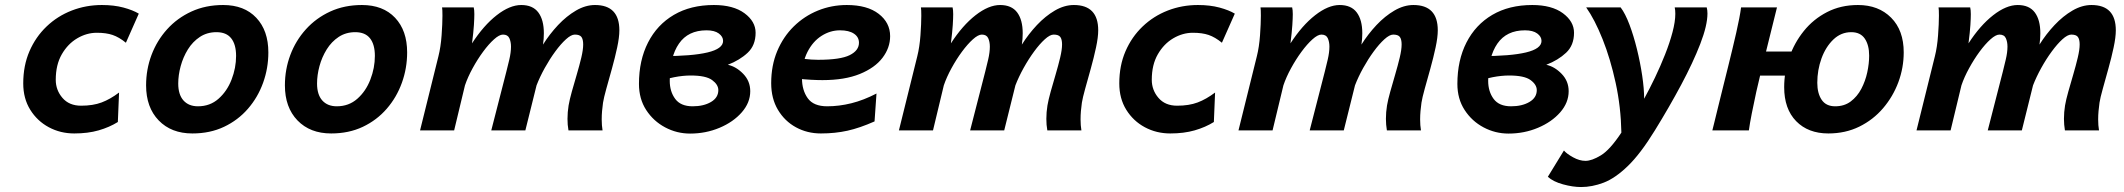

<svg xmlns="http://www.w3.org/2000/svg" viewBox="-20 -523 8517 770"><path d="M536.6 -468.3 484.9 -351.6Q457.5 -374 431.6 -382.8Q405.8 -391.6 368.2 -391.6Q327.6 -391.6 289.8 -369.4Q252 -347.2 227.8 -305.2Q203.6 -263.2 203.6 -203.1Q203.6 -161.6 230.5 -130.4Q257.3 -99.1 305.2 -99.1Q353 -99.1 387.5 -112.1Q421.9 -125 457.5 -151.9L452.6 -33.7Q418.9 -12.7 375.7 -0.2Q332.5 12.2 277.8 12.2Q222.2 12.2 175.8 -12.7Q129.4 -37.6 101.3 -82.8Q73.2 -127.9 73.2 -188.5Q73.2 -259.8 98.1 -317.4Q123 -375 166.7 -416.7Q210.4 -458.5 267.6 -480.7Q324.7 -502.9 388.7 -502.9Q437 -502.9 475.1 -492.7Q513.2 -482.4 536.6 -468.3Z M565.9 -180.7Q565.9 -244.6 587.6 -302.5Q609.4 -360.4 650.1 -405.5Q690.9 -450.7 747.8 -476.8Q804.7 -502.9 875 -502.9Q959.5 -502.9 1007.8 -451.7Q1056.2 -400.4 1056.2 -313Q1056.2 -249.5 1035.2 -191.2Q1014.2 -132.8 974.4 -86.9Q934.6 -41 878.4 -14.4Q822.3 12.2 751.5 12.2Q667 12.2 616.5 -40Q565.9 -92.3 565.9 -180.7ZM848.1 -394Q810.5 -394 781.7 -375Q752.9 -356 733.6 -325Q714.4 -293.9 704.6 -257.8Q694.8 -221.7 694.8 -188Q694.8 -143.6 715.8 -120.1Q736.8 -96.7 773.9 -96.7Q822.3 -96.7 856.4 -127Q890.6 -157.2 908.7 -203.9Q926.8 -250.5 926.8 -298.8Q926.8 -344.7 907.2 -369.4Q887.7 -394 848.1 -394Z M1122.6 -180.7Q1122.6 -244.6 1144.3 -302.5Q1166 -360.4 1206.8 -405.5Q1247.6 -450.7 1304.4 -476.8Q1361.3 -502.9 1431.6 -502.9Q1516.1 -502.9 1564.5 -451.7Q1612.8 -400.4 1612.8 -313Q1612.8 -249.5 1591.8 -191.2Q1570.8 -132.8 1531 -86.9Q1491.2 -41 1435.1 -14.4Q1378.9 12.2 1308.1 12.2Q1223.6 12.2 1173.1 -40Q1122.6 -92.3 1122.6 -180.7ZM1404.8 -394Q1367.2 -394 1338.4 -375Q1309.6 -356 1290.3 -325Q1271 -293.9 1261.2 -257.8Q1251.5 -221.7 1251.5 -188Q1251.5 -143.6 1272.5 -120.1Q1293.5 -96.7 1330.6 -96.7Q1378.9 -96.7 1413.1 -127Q1447.3 -157.2 1465.3 -203.9Q1483.4 -250.5 1483.4 -298.8Q1483.4 -344.7 1463.9 -369.4Q1444.3 -394 1404.8 -394Z M2396.5 0H2259.8Q2257.8 -11.2 2256.8 -22.9Q2255.9 -34.7 2255.9 -46.4Q2255.9 -73.2 2260.3 -100.1Q2264.2 -123 2273.4 -156Q2282.7 -189 2293.2 -224.6Q2303.7 -260.3 2311.3 -292Q2318.8 -323.7 2318.8 -344.7Q2318.8 -365.2 2311.8 -374.8Q2304.7 -384.3 2285.2 -384.3Q2270.5 -384.3 2249.8 -365.5Q2229 -346.7 2206.8 -316.4Q2184.6 -286.1 2164.8 -250.5Q2145 -214.8 2131.8 -180.7L2086.9 0H1950.2L2010.7 -235.8Q2015.6 -254.9 2022.5 -283.9Q2029.3 -313 2029.3 -335.9Q2029.3 -355.5 2022.7 -369.9Q2016.1 -384.3 1997.1 -384.3Q1982.4 -384.3 1961.2 -365.2Q1939.9 -346.2 1917.5 -315.7Q1895 -285.2 1875.5 -249.5Q1856 -213.9 1844.7 -180.7L1801.3 0H1664.6L1738.3 -297.4Q1747.6 -334.5 1751 -381.3Q1754.4 -428.2 1754.4 -460Q1754.4 -485.4 1752.9 -493.2H1879.9Q1882.3 -483.4 1882.3 -466.3Q1882.3 -450.2 1880.6 -422.6Q1878.9 -395 1873 -349.1Q1919.4 -420.9 1971.9 -461.9Q2024.4 -502.9 2070.3 -502.9Q2116.7 -502.9 2138.9 -473.1Q2161.1 -443.4 2161.1 -389.6Q2161.1 -366.7 2157.7 -344.2Q2184.1 -386.2 2218 -422.4Q2252 -458.5 2290 -480.7Q2328.1 -502.9 2366.2 -502.9Q2463.9 -502.9 2463.9 -401.4Q2463.9 -373.5 2455.1 -332.5Q2446.3 -291.5 2434.1 -247.8Q2421.9 -204.1 2411.6 -167.2Q2401.4 -130.4 2398.4 -111.3Q2396 -94.2 2394.5 -77.6Q2393.1 -61 2393.1 -43.9Q2393.1 -20 2396.5 0Z M2629.4 -196.3 2638.2 -297.9Q2755.4 -297.9 2817.6 -312.7Q2879.9 -327.6 2879.9 -358.9Q2879.9 -376 2862.8 -388.7Q2845.7 -401.4 2813.5 -401.4Q2739.7 -401.4 2702.9 -348.1Q2666 -294.9 2666 -198.7Q2666 -155.8 2688 -126.2Q2710 -96.7 2757.8 -96.7Q2801.8 -96.7 2831.3 -114Q2860.8 -131.3 2860.8 -161.6Q2860.8 -183.6 2835.9 -201.9Q2811 -220.2 2750 -220.2Q2718.8 -220.2 2684.1 -213.4Q2649.4 -206.5 2629.4 -196.3ZM2542.5 -186.5Q2542.5 -281.2 2578.9 -352.5Q2615.2 -423.8 2682.6 -463.4Q2750 -502.9 2842.8 -502.9Q2920.9 -502.9 2965.6 -470Q3010.3 -437 3010.3 -391.6Q3010.3 -341.3 2978.5 -311.5Q2946.8 -281.7 2898.9 -263.2Q2932.6 -255.9 2960.7 -226.8Q2988.8 -197.8 2988.8 -157.2Q2988.8 -111.3 2954.8 -72.5Q2920.9 -33.7 2865.7 -10.5Q2810.5 12.7 2747.6 12.7Q2694.3 12.7 2647.5 -12.2Q2600.6 -37.1 2571.5 -81.8Q2542.5 -126.5 2542.5 -186.5Z M3495.1 -147.9 3487.3 -36.1Q3428.2 -9.8 3378.7 1.2Q3329.1 12.2 3272 12.2Q3217.3 12.2 3172.1 -12.5Q3127 -37.1 3099.9 -82.5Q3072.8 -127.9 3072.8 -189.5Q3072.8 -260.3 3096.9 -317.9Q3121.1 -375.5 3163.3 -417Q3205.6 -458.5 3260.3 -480.7Q3314.9 -502.9 3376 -502.9Q3458 -502.9 3503.9 -467.5Q3549.8 -432.1 3549.8 -377.9Q3549.8 -331.5 3519.3 -291.3Q3488.8 -251 3428.2 -226.3Q3367.7 -201.7 3278.3 -201.7Q3258.3 -201.7 3232.2 -203.1Q3206.1 -204.6 3180.9 -207.3Q3155.8 -210 3138.7 -213.4V-297.9Q3210 -283.2 3260.7 -283.2Q3350.1 -283.2 3387.5 -301.8Q3424.8 -320.3 3424.8 -351.6Q3424.8 -374.5 3404.8 -387.9Q3384.8 -401.4 3348.6 -401.4Q3309.6 -401.4 3274.7 -379.2Q3239.7 -356.9 3218 -314.2Q3196.3 -271.5 3196.3 -209Q3196.3 -161.1 3219.5 -128.9Q3242.7 -96.7 3297.4 -96.7Q3345.2 -96.7 3394.3 -108.9Q3443.4 -121.1 3495.1 -147.9Z M4316.9 0H4180.2Q4178.2 -11.2 4177.2 -22.9Q4176.3 -34.7 4176.3 -46.4Q4176.3 -73.2 4180.7 -100.1Q4184.6 -123 4193.8 -156Q4203.1 -189 4213.6 -224.6Q4224.1 -260.3 4231.7 -292Q4239.3 -323.7 4239.3 -344.7Q4239.3 -365.2 4232.2 -374.8Q4225.1 -384.3 4205.6 -384.3Q4190.9 -384.3 4170.2 -365.5Q4149.4 -346.7 4127.2 -316.4Q4105 -286.1 4085.2 -250.5Q4065.4 -214.8 4052.2 -180.7L4007.3 0H3870.6L3931.2 -235.8Q3936 -254.9 3942.9 -283.9Q3949.7 -313 3949.7 -335.9Q3949.7 -355.5 3943.1 -369.9Q3936.5 -384.3 3917.5 -384.3Q3902.8 -384.3 3881.6 -365.2Q3860.4 -346.2 3837.9 -315.7Q3815.4 -285.2 3795.9 -249.5Q3776.4 -213.9 3765.1 -180.7L3721.7 0H3585L3658.7 -297.4Q3668 -334.5 3671.4 -381.3Q3674.8 -428.2 3674.8 -460Q3674.8 -485.4 3673.3 -493.2H3800.3Q3802.7 -483.4 3802.7 -466.3Q3802.7 -450.2 3801 -422.6Q3799.3 -395 3793.5 -349.1Q3839.8 -420.9 3892.3 -461.9Q3944.8 -502.9 3990.7 -502.9Q4037.1 -502.9 4059.3 -473.1Q4081.5 -443.4 4081.5 -389.6Q4081.5 -366.7 4078.1 -344.2Q4104.5 -386.2 4138.4 -422.4Q4172.4 -458.5 4210.4 -480.7Q4248.5 -502.9 4286.6 -502.9Q4384.3 -502.9 4384.3 -401.4Q4384.3 -373.5 4375.5 -332.5Q4366.7 -291.5 4354.5 -247.8Q4342.3 -204.1 4332 -167.2Q4321.8 -130.4 4318.8 -111.3Q4316.4 -94.2 4314.9 -77.6Q4313.5 -61 4313.5 -43.9Q4313.5 -20 4316.9 0Z M4932.1 -468.3 4880.4 -351.6Q4853 -374 4827.1 -382.8Q4801.3 -391.6 4763.7 -391.6Q4723.1 -391.6 4685.3 -369.4Q4647.5 -347.2 4623.3 -305.2Q4599.1 -263.2 4599.1 -203.1Q4599.1 -161.6 4626 -130.4Q4652.8 -99.1 4700.7 -99.1Q4748.5 -99.1 4783 -112.1Q4817.4 -125 4853 -151.9L4848.1 -33.7Q4814.5 -12.7 4771.2 -0.2Q4728 12.2 4673.3 12.2Q4617.7 12.2 4571.3 -12.7Q4524.9 -37.6 4496.8 -82.8Q4468.8 -127.9 4468.8 -188.5Q4468.8 -259.8 4493.7 -317.4Q4518.6 -375 4562.3 -416.7Q4606 -458.5 4663.1 -480.7Q4720.2 -502.9 4784.2 -502.9Q4832.5 -502.9 4870.6 -492.7Q4908.7 -482.4 4932.1 -468.3Z M5678.7 0H5542Q5540 -11.2 5539.1 -22.9Q5538.1 -34.7 5538.1 -46.4Q5538.1 -73.2 5542.5 -100.1Q5546.4 -123 5555.7 -156Q5564.9 -189 5575.4 -224.6Q5585.9 -260.3 5593.5 -292Q5601.1 -323.7 5601.1 -344.7Q5601.1 -365.2 5594 -374.8Q5586.9 -384.3 5567.4 -384.3Q5552.7 -384.3 5532 -365.5Q5511.2 -346.7 5489 -316.4Q5466.8 -286.1 5447 -250.5Q5427.2 -214.8 5414.1 -180.7L5369.1 0H5232.4L5293 -235.8Q5297.9 -254.9 5304.7 -283.9Q5311.5 -313 5311.5 -335.9Q5311.5 -355.5 5304.9 -369.9Q5298.3 -384.3 5279.3 -384.3Q5264.6 -384.3 5243.4 -365.2Q5222.2 -346.2 5199.7 -315.7Q5177.2 -285.2 5157.7 -249.5Q5138.2 -213.9 5127 -180.7L5083.5 0H4946.8L5020.5 -297.4Q5029.8 -334.5 5033.2 -381.3Q5036.6 -428.2 5036.6 -460Q5036.6 -485.4 5035.2 -493.2H5162.1Q5164.6 -483.4 5164.6 -466.3Q5164.6 -450.2 5162.8 -422.6Q5161.1 -395 5155.3 -349.1Q5201.7 -420.9 5254.2 -461.9Q5306.6 -502.9 5352.5 -502.9Q5398.9 -502.9 5421.1 -473.1Q5443.4 -443.4 5443.4 -389.6Q5443.4 -366.7 5439.9 -344.2Q5466.3 -386.2 5500.2 -422.4Q5534.2 -458.5 5572.3 -480.7Q5610.4 -502.9 5648.4 -502.9Q5746.1 -502.9 5746.1 -401.4Q5746.1 -373.5 5737.3 -332.5Q5728.5 -291.5 5716.3 -247.8Q5704.1 -204.1 5693.8 -167.2Q5683.6 -130.4 5680.7 -111.3Q5678.2 -94.2 5676.8 -77.6Q5675.3 -61 5675.3 -43.9Q5675.3 -20 5678.7 0Z M5911.6 -196.3 5920.4 -297.9Q6037.6 -297.9 6099.9 -312.7Q6162.1 -327.6 6162.1 -358.9Q6162.1 -376 6145 -388.7Q6127.9 -401.4 6095.7 -401.4Q6022 -401.4 5985.1 -348.1Q5948.2 -294.9 5948.2 -198.7Q5948.2 -155.8 5970.2 -126.2Q5992.2 -96.7 6040 -96.7Q6084 -96.7 6113.5 -114Q6143.1 -131.3 6143.1 -161.6Q6143.1 -183.6 6118.2 -201.9Q6093.3 -220.2 6032.2 -220.2Q6001 -220.2 5966.3 -213.4Q5931.6 -206.5 5911.6 -196.3ZM5824.7 -186.5Q5824.7 -281.2 5861.1 -352.5Q5897.5 -423.8 5964.8 -463.4Q6032.2 -502.9 6125 -502.9Q6203.1 -502.9 6247.8 -470Q6292.5 -437 6292.5 -391.6Q6292.5 -341.3 6260.7 -311.5Q6229 -281.7 6181.2 -263.2Q6214.8 -255.9 6242.9 -226.8Q6271 -197.8 6271 -157.2Q6271 -111.3 6237.1 -72.5Q6203.1 -33.7 6147.9 -10.5Q6092.8 12.7 6029.8 12.7Q5976.6 12.7 5929.7 -12.2Q5882.8 -37.1 5853.8 -81.8Q5824.7 -126.5 5824.7 -186.5Z M6696.3 -493.2H6824.7Q6827.6 -482.4 6827.6 -468.8Q6827.6 -421.4 6798.8 -346.9Q6770 -272.5 6722.2 -182.9Q6674.3 -93.3 6616.7 0Q6559.1 93.8 6508.3 142.8Q6457.5 191.9 6411.4 209.5Q6365.2 227.1 6320.8 227.1Q6287.6 227.1 6248.3 216.3Q6209 205.6 6187.5 186L6252 80.6Q6263.2 93.8 6288.8 107.9Q6314.5 122.1 6338.4 122.1Q6363.8 122.1 6400.1 100.1Q6436.5 78.1 6482.4 8.8Q6480.5 -93.8 6459.5 -190.4Q6438.5 -287.1 6407 -366Q6375.5 -444.8 6341.3 -493.2H6479.5Q6498 -468.8 6514.9 -424.1Q6531.7 -379.4 6544.9 -325.7Q6558.1 -272 6565.9 -219.5Q6573.7 -167 6573.7 -127Q6595.2 -166 6617.2 -211.9Q6639.2 -257.8 6657.7 -304.7Q6676.3 -351.6 6687.5 -394Q6698.7 -436.5 6698.7 -467.8Q6698.7 -483.4 6696.3 -493.2Z M7106.4 -493.2 7041 -229.5Q7033.2 -198.7 7023.4 -154.5Q7013.7 -110.4 7005.4 -68.1Q6997.1 -25.9 6993.7 0H6847.2Q6847.2 0 6853.8 -26.4Q6860.4 -52.7 6870.1 -93Q6879.9 -133.3 6890.9 -177.2Q6901.9 -221.2 6910.6 -256.3Q6928.2 -327.1 6942.9 -391.1Q6957.5 -455.1 6962.4 -493.2ZM7135.3 -173.3Q7135.3 -233.9 7155.5 -292.5Q7175.8 -351.1 7214.1 -398.7Q7252.4 -446.3 7307.4 -474.6Q7362.3 -502.9 7431.2 -502.9Q7513.7 -502.9 7564.2 -452.1Q7614.7 -401.4 7614.7 -313Q7614.7 -251.5 7593.3 -193.6Q7571.8 -135.7 7532 -89.1Q7492.2 -42.5 7436.5 -15.1Q7380.9 12.2 7312.5 12.2Q7231.4 12.2 7183.3 -37.1Q7135.3 -86.4 7135.3 -173.3ZM7404.3 -394Q7363.3 -394 7332.5 -364.5Q7301.8 -335 7284.9 -288.6Q7268.1 -242.2 7268.1 -190.9Q7268.1 -148.9 7285.6 -122.8Q7303.2 -96.7 7339.8 -96.7Q7376.5 -96.7 7402.3 -116.2Q7428.2 -135.7 7444.6 -166.7Q7460.9 -197.8 7468.5 -232.9Q7476.1 -268.1 7476.1 -299.8Q7476.1 -342.3 7458.5 -368.2Q7440.9 -394 7404.3 -394ZM7155.8 -219.7H6936L6960 -316.4H7179.7Z M8397.9 0H8261.2Q8259.3 -11.2 8258.3 -22.9Q8257.3 -34.7 8257.3 -46.4Q8257.3 -73.2 8261.7 -100.1Q8265.6 -123 8274.9 -156Q8284.2 -189 8294.7 -224.6Q8305.2 -260.3 8312.7 -292Q8320.3 -323.7 8320.3 -344.7Q8320.3 -365.2 8313.2 -374.8Q8306.2 -384.3 8286.6 -384.3Q8272 -384.3 8251.2 -365.5Q8230.5 -346.7 8208.3 -316.4Q8186 -286.1 8166.3 -250.5Q8146.5 -214.8 8133.3 -180.7L8088.4 0H7951.7L8012.2 -235.8Q8017.1 -254.9 8023.9 -283.9Q8030.8 -313 8030.8 -335.9Q8030.8 -355.5 8024.2 -369.9Q8017.6 -384.3 7998.5 -384.3Q7983.9 -384.3 7962.6 -365.2Q7941.4 -346.2 7918.9 -315.7Q7896.5 -285.2 7877 -249.5Q7857.4 -213.9 7846.2 -180.7L7802.7 0H7666L7739.7 -297.4Q7749 -334.5 7752.4 -381.3Q7755.9 -428.2 7755.9 -460Q7755.9 -485.4 7754.4 -493.2H7881.3Q7883.8 -483.4 7883.8 -466.3Q7883.8 -450.2 7882.1 -422.6Q7880.4 -395 7874.5 -349.1Q7920.9 -420.9 7973.4 -461.9Q8025.9 -502.9 8071.8 -502.9Q8118.2 -502.9 8140.4 -473.1Q8162.6 -443.4 8162.6 -389.6Q8162.6 -366.7 8159.2 -344.2Q8185.5 -386.2 8219.5 -422.4Q8253.4 -458.5 8291.5 -480.7Q8329.6 -502.9 8367.7 -502.9Q8465.3 -502.9 8465.3 -401.4Q8465.3 -373.5 8456.5 -332.5Q8447.8 -291.5 8435.5 -247.8Q8423.3 -204.1 8413.1 -167.2Q8402.8 -130.4 8399.9 -111.3Q8397.5 -94.2 8396 -77.6Q8394.5 -61 8394.5 -43.9Q8394.5 -20 8397.9 0Z"/></svg>

Font: Andika
Style: Bold Italic
Weight: 700
Italic angle: -14°
Designer: Victor Gaultney, Annie Olsen, Julie Remington, Don Collingsworth, Eric Hays, Becca Hirsbrunner
Foundry: SIL International
Version: Version 6.101